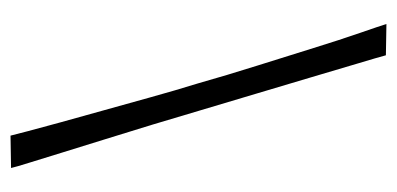

<svg xmlns="http://www.w3.org/2000/svg" viewBox="-210 -526 737 356"><g transform="rotate(-90 158.0 -347.5)"><path d="M292 1 234 0Q230 -15 219 -51.5Q208 -88 193.5 -137.5Q179 -187 162.5 -241.5Q146 -296 131 -347Q119 -388 105.5 -432.5Q92 -477 78.5 -520Q65 -563 54 -599Q43 -635 35 -660.5Q27 -686 25 -695L85 -696Q87 -688 93.5 -663Q100 -638 110 -602Q120 -566 132 -523Q144 -480 156.5 -435Q169 -390 182 -348Q197 -295 214.5 -239.5Q232 -184 247.5 -134Q263 -84 275.5 -48Q288 -12 292 1Z"/></g></svg>

Font: Truculenta Light
Style: Regular
Weight: 300
Version: Version 1.002